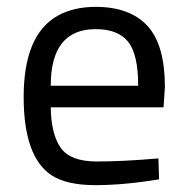

<svg xmlns="http://www.w3.org/2000/svg" viewBox="-20 -530 545 560"><path d="M444 -7Q342 10 258 10Q174 10 130 -19Q49 -73 49 -247Q49 -428 148 -484Q195 -510 259 -510Q359 -510 410 -454.5Q461 -399 461 -276L457 -217H128Q129 -139 157 -99Q185 -59 262 -59Q339 -59 442 -68ZM128 -280H383Q383 -372 353.5 -408.5Q324 -445 259 -445Q128 -445 128 -280Z"/></svg>

Font: Cairo-CLs
Style: CLs-Regular
Weight: 400
Version: Version 3.130;gftools[0.9.24]